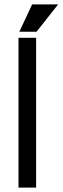

<svg xmlns="http://www.w3.org/2000/svg" viewBox="-20 -852 284 872"><path d="M64 0V-680.2H144V0ZM67.9 -708 126 -832H244.1L146 -708Z"/></svg>

Font: Apfel Grotezk
Style: Regular
Weight: 400
Designer: Luigi Gorlero
Foundry: © 2023, Luigi Gorlero & Collletttivo
Version: Version 2.000;Glyphs 3.2 (3217)